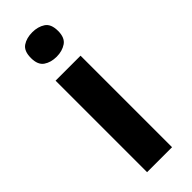

<svg xmlns="http://www.w3.org/2000/svg" viewBox="-252 -785 810 810"><g transform="rotate(-45 152.5 -380.0)"><path d="M227 -546V0H78V-546ZM153 -760Q186 -760 210 -744.5Q234 -729 234 -686.8Q234 -646 210 -630Q186 -614 153 -614Q118.7 -614 95.4 -630Q72 -646 72 -686.8Q72 -729 95.4 -744.5Q118.7 -760 153 -760Z"/></g></svg>

Font: Noto Sans Kannada
Style: Regular
Weight: 400
Designer: Jelle Bosma - Monotype Design Team
Foundry: Monotype Imaging Inc.
Version: Version 2.003